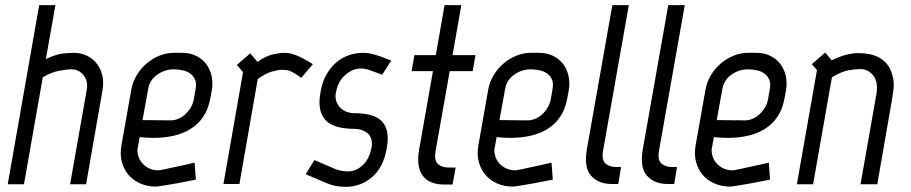

<svg xmlns="http://www.w3.org/2000/svg" viewBox="-20 -715 3533 745"><path d="M252 0 317 -369Q322 -401 304 -423.5Q286 -446 256 -446Q239 -446 208 -440Q177 -434 146 -415L73 0H10L132 -695H195L158 -486Q199 -505 225 -507.5Q251 -510 267 -510Q295 -510 318 -498.5Q341 -487 356 -467.5Q371 -448 377 -422Q383 -396 378 -366L314 0Z M643 -248Q658 -248 673 -254.5Q688 -261 700 -272.5Q712 -284 720.5 -298.5Q729 -313 732 -329L739 -370Q743 -391 737 -405.5Q731 -420 719 -429Q707 -438 690 -442Q673 -446 654 -446Q620 -446 590.5 -425.5Q561 -405 555 -370L533 -249ZM489 -365Q494 -395 509.5 -421.5Q525 -448 547.5 -467.5Q570 -487 597.5 -498.5Q625 -510 654 -510H687Q716 -510 739.5 -499Q763 -488 778.5 -468.5Q794 -449 800.5 -422.5Q807 -396 802 -365L796 -333Q788 -290 768 -261Q748 -232 718.5 -214Q689 -196 652.5 -188Q616 -180 577 -180Q549 -180 522 -183L513 -133Q514 -98 537.5 -76Q561 -54 596 -54Q598 -54 620 -58.5Q642 -63 668 -69Q698 -75 735 -84L740 -18Q701 -10 668 -4Q640 1 615 5Q590 9 585 9Q552 9 524.5 -3Q497 -15 479 -36Q461 -57 453 -86Q445 -115 451 -150Z M1149 -413Q1134 -424 1123 -430.5Q1112 -437 1104 -440Q1096 -443 1088 -443.5Q1080 -444 1071 -444Q1057 -444 1032.5 -436.5Q1008 -429 980 -408L909 -1H847L923 -435Q918 -441 911 -449Q904 -457 899 -463L951 -508L979 -475Q1012 -498 1038.5 -504Q1065 -510 1084 -510Q1104 -510 1128 -501Q1152 -492 1194 -466Z M1481 -141Q1468 -66 1424 -28Q1380 10 1320 10Q1302 10 1283 6.5Q1264 3 1246 -5L1166 -39L1200 -94L1281 -59Q1305 -50 1331 -50Q1362 -50 1388 -74.5Q1414 -99 1422 -145Q1425 -164 1420 -177.5Q1415 -191 1405 -199Q1395 -207 1382 -211Q1369 -215 1357 -215Q1321 -215 1292.5 -222Q1264 -229 1246.5 -245.5Q1229 -262 1222.5 -289.5Q1216 -317 1224 -359Q1230 -396 1246 -424.5Q1262 -453 1284 -472Q1306 -491 1333 -500.5Q1360 -510 1390 -510Q1408 -510 1425 -505.5Q1442 -501 1462 -494L1498 -480L1463 -425Q1439 -434 1425.5 -439Q1412 -444 1404 -446Q1396 -448 1392 -448.5Q1388 -449 1384 -449H1379Q1348 -449 1319.5 -424Q1291 -399 1283 -354Q1280 -335 1285.5 -320.5Q1291 -306 1301.5 -296Q1312 -286 1325.5 -281Q1339 -276 1351 -276Q1383 -276 1410 -270.5Q1437 -265 1455.5 -250Q1474 -235 1481 -209Q1488 -183 1481 -141Z M1660 -439H1577L1588 -501H1671L1705 -695H1770L1736 -501H1825L1814 -439H1725L1670 -128Q1664 -92 1679.5 -78.5Q1695 -65 1720 -65H1748L1736 1H1703Q1677 1 1656.5 -6.5Q1636 -14 1622.5 -30.5Q1609 -47 1604.5 -72Q1600 -97 1606 -133Z M2028 -248Q2043 -248 2058 -254.5Q2073 -261 2085 -272.5Q2097 -284 2105.5 -298.5Q2114 -313 2117 -329L2124 -370Q2128 -391 2122 -405.5Q2116 -420 2104 -429Q2092 -438 2075 -442Q2058 -446 2039 -446Q2005 -446 1975.5 -425.5Q1946 -405 1940 -370L1918 -249ZM1874 -365Q1879 -395 1894.5 -421.5Q1910 -448 1932.5 -467.5Q1955 -487 1982.5 -498.5Q2010 -510 2039 -510H2072Q2101 -510 2124.5 -499Q2148 -488 2163.5 -468.5Q2179 -449 2185.5 -422.5Q2192 -396 2187 -365L2181 -333Q2173 -290 2153 -261Q2133 -232 2103.5 -214Q2074 -196 2037.5 -188Q2001 -180 1962 -180Q1934 -180 1907 -183L1898 -133Q1899 -98 1922.5 -76Q1946 -54 1981 -54Q1983 -54 2005 -58.5Q2027 -63 2053 -69Q2083 -75 2120 -84L2125 -18Q2086 -10 2053 -4Q2025 1 2000 5Q1975 9 1970 9Q1937 9 1909.5 -3Q1882 -15 1864 -36Q1846 -57 1838 -86Q1830 -115 1836 -150Z M2356 -695H2420L2320 -130Q2314 -94 2329.5 -80.5Q2345 -67 2370 -67H2390L2379 -1H2354Q2303 -1 2274 -32.5Q2245 -64 2257 -135Z M2573 -695H2637L2537 -130Q2531 -94 2546.5 -80.5Q2562 -67 2587 -67H2607L2596 -1H2571Q2520 -1 2491 -32.5Q2462 -64 2474 -135Z M2871 -248Q2886 -248 2901 -254.5Q2916 -261 2928 -272.5Q2940 -284 2948.5 -298.5Q2957 -313 2960 -329L2967 -370Q2971 -391 2965 -405.5Q2959 -420 2947 -429Q2935 -438 2918 -442Q2901 -446 2882 -446Q2848 -446 2818.5 -425.5Q2789 -405 2783 -370L2761 -249ZM2717 -365Q2722 -395 2737.5 -421.5Q2753 -448 2775.5 -467.5Q2798 -487 2825.5 -498.5Q2853 -510 2882 -510H2915Q2944 -510 2967.5 -499Q2991 -488 3006.5 -468.5Q3022 -449 3028.5 -422.5Q3035 -396 3030 -365L3024 -333Q3016 -290 2996 -261Q2976 -232 2946.5 -214Q2917 -196 2880.5 -188Q2844 -180 2805 -180Q2777 -180 2750 -183L2741 -133Q2742 -98 2765.5 -76Q2789 -54 2824 -54Q2826 -54 2848 -58.5Q2870 -63 2896 -69Q2926 -75 2963 -84L2968 -18Q2929 -10 2896 -4Q2868 1 2843 5Q2818 9 2813 9Q2780 9 2752.5 -3Q2725 -15 2707 -36Q2689 -57 2681 -86Q2673 -115 2679 -150Z M3442 -425Q3450 -399 3447.5 -374Q3445 -349 3440 -322L3384 0H3319L3381 -352Q3388 -398 3368 -422.5Q3348 -447 3318 -447Q3301 -447 3273.5 -442.5Q3246 -438 3208 -415L3135 0H3072L3150 -443L3130 -466L3182 -511L3207 -481Q3264 -509 3312 -509Q3334 -509 3355.5 -504.5Q3377 -500 3394 -490Q3411 -480 3423.5 -464Q3436 -448 3442 -425Z"/></svg>

Font: Marvel
Style: Bold Italic
Weight: 700
Italic angle: -12°
Designer: Carolina Trebol
Foundry: Carolina Trebol
Version: Version 1.001